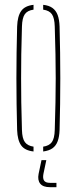

<svg xmlns="http://www.w3.org/2000/svg" viewBox="-20 -624 318 796"><path d="M51 -85Q49.5 -138.5 48.8 -192.2Q48 -246 48 -299.5Q48 -353 48.8 -406.8Q49.5 -460.5 51 -514Q52.5 -557 67.8 -578.5Q83 -600 119 -604V-584Q93.5 -580.5 82.8 -565Q72 -549.5 71 -514Q69 -450.5 68.2 -399Q67.5 -347.5 67.5 -299.5Q67.5 -251.5 68.2 -200Q69 -148.5 71 -85Q72 -50 83.2 -34.8Q94.5 -19.5 119 -16V4Q83 0 67.8 -21.2Q52.5 -42.5 51 -85ZM159 4V-16Q184 -19.5 195 -34.8Q206 -50 207 -85Q209 -148.5 210 -200Q211 -251.5 211 -299.5Q211 -347.5 210 -399Q209 -450.5 207 -514Q206 -549.5 195.2 -565Q184.5 -580.5 159 -584V-604Q183 -601.5 197.5 -591Q212 -580.5 219 -561.8Q226 -543 227 -514Q228.5 -460.5 229.2 -406.8Q230 -353 230 -299.5Q230 -246 229.2 -192.2Q228.5 -138.5 227 -85Q226 -57 219 -38.2Q212 -19.5 197.5 -9.2Q183 1 159 4ZM214 152H187Q158.5 152 146.8 137.5Q135 123 140 97L152 40H172L160 97Q156.5 115.5 162.8 124.8Q169 134 187 134H214Z"/></svg>

Font: Big Shoulders Stencil Display Thin Thin
Style: Regular
Weight: 250
Version: Version 2.001